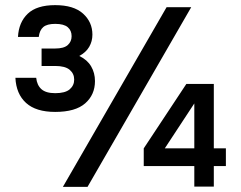

<svg xmlns="http://www.w3.org/2000/svg" viewBox="-20 -728 940 748"><path d="M629 -700H725L321 0H225ZM737 -81H540V-150L706 -401H813V-150H860V-81H813V-1H737ZM737 -150V-325L622 -150ZM195 -292Q120 -292 81.5 -327Q43 -362 40 -425H121Q124 -396 141.5 -380.5Q159 -365 195 -365Q234 -365 251.5 -380Q269 -395 269 -418Q269 -441 251.5 -456Q234 -471 195 -471H142V-539H195Q229 -539 244 -552.5Q259 -566 259 -587Q259 -609 244 -622Q229 -635 195 -635Q163 -635 148.5 -622.5Q134 -610 131 -584H50Q53 -641 88 -674.5Q123 -708 195 -708Q267 -708 303.5 -675Q340 -642 340 -593Q340 -567 327.5 -545.5Q315 -524 289 -510Q320 -495 335 -469.5Q350 -444 350 -412Q350 -359 312 -325.5Q274 -292 195 -292Z"/></svg>

Font: PT Root UI Medium
Style: Regular
Weight: 500
Designer: Vitaly Kuzmin
Foundry: ParaType Ltd.
Version: Version 2.001G